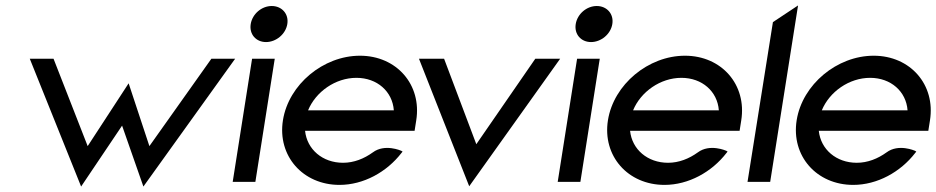

<svg xmlns="http://www.w3.org/2000/svg" viewBox="-20 -666 3428 703"><path d="M89 -451 277 17 427 -206 505 17 841 -451H754L527 -131L451 -361L301 -131L176 -451Z M898 -578C892 -541 917 -512 954 -512C991 -512 1026 -541 1032 -578C1038 -615 1012 -644 975 -644C938 -644 904 -615 898 -578ZM832 0H915L986 -451H903Z M1016 -226C995 -95 1089 11 1223 11C1311 11 1396 -36 1450 -106L1454 -111L1449 -114C1449 -114 1389 -141 1345 -108C1313 -85 1276 -70 1236 -70C1161 -70 1104 -119 1097 -187H1498L1504 -225C1525 -356 1432 -462 1298 -462C1164 -462 1037 -357 1016 -226ZM1108 -262C1136 -330 1208 -381 1285 -381C1361 -381 1417 -331 1422 -262Z M1514 -451 1698 16 2031 -451H1940L1724 -138L1606 -451Z M2088 -578C2082 -541 2107 -512 2144 -512C2181 -512 2216 -541 2222 -578C2228 -615 2202 -644 2165 -644C2128 -644 2094 -615 2088 -578ZM2022 0H2105L2176 -451H2093Z M2206 -226C2185 -95 2279 11 2413 11C2501 11 2586 -36 2640 -106L2644 -111L2639 -114C2639 -114 2579 -141 2535 -108C2503 -85 2466 -70 2426 -70C2351 -70 2294 -119 2287 -187H2688L2694 -225C2715 -356 2622 -462 2488 -462C2354 -462 2227 -357 2206 -226ZM2298 -262C2326 -330 2398 -381 2475 -381C2551 -381 2607 -331 2612 -262Z M2717 0H2800L2902 -646L2810 -585Z M2897 -226C2876 -95 2970 11 3104 11C3192 11 3277 -36 3331 -106L3335 -111L3330 -114C3330 -114 3270 -141 3226 -108C3194 -85 3157 -70 3117 -70C3042 -70 2985 -119 2978 -187H3379L3385 -225C3406 -356 3313 -462 3179 -462C3045 -462 2918 -357 2897 -226ZM2989 -262C3017 -330 3089 -381 3166 -381C3242 -381 3298 -331 3303 -262Z"/></svg>

Font: Charger Pro
Style: BdObl
Weight: 700
Designer: Jasper
Foundry: Cannot Into Space Fonts
Version: Version 1.09